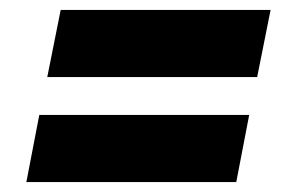

<svg xmlns="http://www.w3.org/2000/svg" viewBox="-20 -473 583 386"><path d="M75 -318 102 -453H524L497 -318ZM33 -107 59 -242H481L455 -107Z"/></svg>

Font: Piazzolla SC Black
Style: Italic
Weight: 900
Italic angle: -11.3°
Designer: Juan Pablo del Peral
Foundry: Huerta Tipografica
Version: Version 1.330